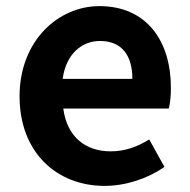

<svg xmlns="http://www.w3.org/2000/svg" viewBox="-20 -594 621 628"><path d="M322 14C392 14 463 -10 518 -48L468 -138C428 -113 388 -99 342 -99C259 -99 199 -147 187 -239H532C536 -252 539 -279 539 -306C539 -461 459 -574 305 -574C171 -574 44 -461 44 -279C44 -95 166 14 322 14ZM185 -336C196 -418 248 -460 307 -460C379 -460 413 -412 413 -336Z"/></svg>

Font: Noto Sans KR Bold
Style: Regular
Weight: 700
Designer: Ryoko NISHIZUKA  (kana & ideographs); Paul D. Hunt (Latin, Greek & Cyrillic); Wenlong ZHANG  (bopomofo); Sandoll Communi
Foundry: Adobe Systems Incorporated
Version: Version 1.004;PS 1.004;hotconv 1.0.82;makeotf.lib2.5.63406